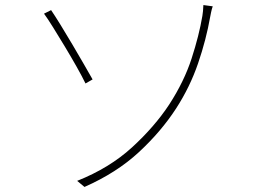

<svg xmlns="http://www.w3.org/2000/svg" viewBox="-20 -729 1040 759"><path d="M285 -14Q413 -65 502 -146.5Q591 -228 649 -316Q708 -407 737.5 -498Q767 -589 780 -666Q781 -671 782.5 -685.5Q784 -700 784 -709L821 -704Q817 -693 814.5 -680.5Q812 -668 811 -663Q795 -572 763 -478.5Q731 -385 676 -300Q617 -209 529 -127.5Q441 -46 314 10ZM182 -689Q197 -667 219.5 -630.5Q242 -594 266.5 -552.5Q291 -511 312 -474.5Q333 -438 346 -415L318 -399Q305 -426 283 -465Q261 -504 236 -545.5Q211 -587 189.5 -621.5Q168 -656 154 -675Z"/></svg>

Font: Noto Sans TC
Style: Regular
Weight: 100
Designer: Ryoko NISHIZUKA 西塚涼子 (kana, bopomofo & ideographs); Paul D. Hunt (Latin, Greek & Cyrillic); Sandoll Communications 산돌커뮤니
Foundry: Adobe
Version: Version 2.004;hotconv 1.0.118;makeotfexe 2.5.65603